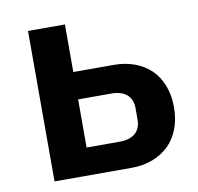

<svg xmlns="http://www.w3.org/2000/svg" viewBox="-64 -589 678 656"><g transform="rotate(-10 274.5 -261.0)"><path d="M74 -522H202V-357H342C394 -357 438 -341 470 -311C501 -281 520 -236 520 -179C520 -122 501 -77 470 -47C438 -17 394 0 343 0H74ZM317 -95C362 -95 390 -116 390 -159V-198C390 -241 362 -262 317 -262H202V-95Z"/></g></svg>

Font: Plexus Sans SemiBold
Style: Regular
Weight: 600
Version: Version 2.001;PS 002.001;hotconv 1.0.70;makeotf.lib2.5.58329